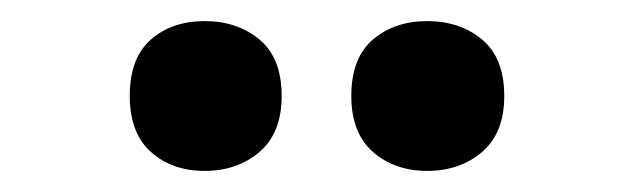

<svg xmlns="http://www.w3.org/2000/svg" viewBox="-20 -778 592 182"><path d="M103 -687Q103 -723 123 -740.5Q143 -758 174 -758Q205 -758 226 -740.5Q247 -723 247 -687Q247 -652 226 -634Q205 -616 174 -616Q143 -616 123 -634Q103 -652 103 -687ZM313 -687Q313 -723 333.5 -740.5Q354 -758 385 -758Q416 -758 437 -740.5Q458 -723 458 -687Q458 -652 437 -634Q416 -616 385 -616Q354 -616 333.5 -634Q313 -652 313 -687Z"/></svg>

Font: Noto Sans Lao UI SemCond ExtBd
Style: Regular
Weight: 800
Width: 4
Designer: Monotype Design Team
Foundry: Monotype Imaging Inc.
Version: Version 2.000; ttfautohint (v1.8.4.7-5d5b)